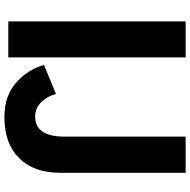

<svg xmlns="http://www.w3.org/2000/svg" viewBox="-16 -824 857 866"><g transform="rotate(90 413.0 -391.5)"><path d="M77.1 0V-799.8H239.3V0ZM273.4 -161.1 404.3 -214.8Q413.1 -178.7 439.9 -149.9Q466.8 -121.1 505.9 -121.1Q596.7 -121.1 596.7 -252.9V-799.8H759.8V-233.4Q759.8 -115.2 693.8 -48.8Q627.9 17.6 508.8 17.6Q412.1 17.6 352.5 -36.1Q293 -89.8 273.4 -161.1Z"/></g></svg>

Font: Gothic A1 Black
Style: Regular
Weight: 900
Version: Version 2.50